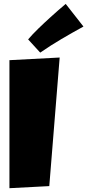

<svg xmlns="http://www.w3.org/2000/svg" viewBox="-20 -985 452 993"><path d="M288.6 -687.5 234.9 -22.5 28.8 -11.7V-673.8ZM411.6 -847.7Q353.5 -815.9 298.3 -783.4Q243.2 -751 188 -712.9L125.5 -781.2Q135.3 -793 148.9 -807.4Q162.6 -821.8 178 -836.9Q193.4 -852.1 210 -867.4Q226.6 -882.8 242.2 -897Q279.3 -930.7 319.8 -964.8Z"/></svg>

Font: Luckiest Guy
Style: Regular
Weight: 400
Designer: Astigmatic (AOETI)
Foundry: Astigmatic (AOETI)
Version: Version 1.000